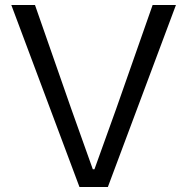

<svg xmlns="http://www.w3.org/2000/svg" viewBox="-20 -749 750 769"><path d="M298.3 0 25.3 -729H120.1L265 -314.1L351.7 -71.1H358.3L445.7 -314.1L591.3 -729H684.7L412 0Z"/></svg>

Font: Mona Sans ExtraLight
Style: Regular
Weight: 200
Designer: Deni Anggara
Foundry: GitHub
Version: Version 2.000